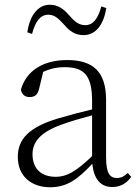

<svg xmlns="http://www.w3.org/2000/svg" viewBox="-20 -775 586 809"><path d="M95 -639 115 -632C129 -684 149 -713 184 -713C214 -713 231 -691 253 -668C272 -646 295 -627 332 -627C385 -627 417 -673 428 -741L407 -748C393 -697 373 -669 339 -669C310 -669 292 -687 270 -712C250 -735 226 -755 190 -755C138 -755 105 -707 95 -639ZM453 13C485 13 513 -1 533 -30L518 -46C502 -31 490 -25 473 -25C443 -25 427 -44 427 -113V-354C427 -473 372 -522 263 -522C161 -522 90 -476 68 -397C72 -377 85 -366 105 -366C126 -366 139 -375 145 -402L162 -472C192 -486 221 -492 250 -492C330 -492 368 -463 368 -350V-314C322 -303 272 -290 225 -276C101 -239 55 -188 55 -114C55 -31 114 14 191 14C262 14 307 -19 369 -85C375 -23 402 13 453 13ZM368 -117C299 -51 260 -30 215 -30C156 -30 117 -62 117 -125C117 -175 148 -217 237 -249C277 -264 323 -277 368 -289Z"/></svg>

Font: Noto Serif TC ExtraLight
Style: Regular
Weight: 200
Designer: Ryoko NISHIZUKA 西塚涼子 (kana & ideographs); Frank Grießhammer (Latin, Greek & Cyrillic); Wenlong ZHANG 张文龙 (bopomofo); San
Foundry: Adobe
Version: Version 2.001;hotconv 1.1.0;makeotfexe 2.6.0